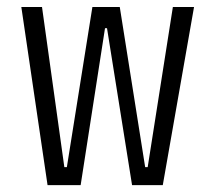

<svg xmlns="http://www.w3.org/2000/svg" viewBox="-20 -538 626 558"><path d="M363.8 0 291 -456.1H285.2L214.4 0H118.2L42 -517.6H102.1L167 -52.2H174.3L248.5 -517.6H328.1L401.9 -52.2H409.2L482.4 -517.6H543.9L453.1 0Z"/></svg>

Font: CaskaydiaCove NFP Light
Style: Regular
Weight: 300
Designer: Aaron Bell
Foundry: Saja Typeworks
Version: Version 2111.001; VTT 6.35;Nerd Fonts 3.1.1